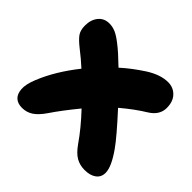

<svg xmlns="http://www.w3.org/2000/svg" viewBox="-134 -646 856 856"><g transform="rotate(45 294.5 -218.0)"><path d="M98.1 53.2Q71.3 53.2 55.4 39.1Q39.6 24.9 37.4 -4.2Q35.2 -33.2 53.2 -77.1Q88.9 -165.5 162.1 -257.8Q130.9 -286.6 91.8 -316.9Q62 -340.3 49.6 -357.9Q37.1 -375.5 37.1 -404.8Q37.1 -441.9 56.2 -465.3Q75.2 -488.8 107.9 -488.8Q128.4 -488.8 147.7 -480.5Q167 -472.2 194.8 -450.2Q224.6 -427.7 275.9 -377.9Q318.8 -417 376 -454.1Q430.7 -488.8 478 -488.8Q511.2 -488.8 533.2 -466.1Q555.2 -443.4 555.2 -402.8Q555.2 -357.9 508.8 -329.1Q459.5 -299.3 400.9 -250Q488.3 -154.8 520 -109.9Q566.9 -43.5 566.9 -5.9Q566.9 21.5 546.6 36.6Q526.4 51.8 491.2 51.8Q460.9 51.8 437 38.1Q413.1 24.4 389.2 -9.8Q348.6 -68.8 288.1 -132.8Q230.5 -62.5 196.8 -12.2Q172.9 22.9 149.7 38.1Q126.5 53.2 98.1 53.2Z"/></g></svg>

Font: Shantell Sans Bouncy
Style: Regular
Weight: 800
Designer: Stephen Nixon, Anya Danilova, Shantell Martin
Foundry: Arrow Type
Version: Version 1.006;[9816181b4]